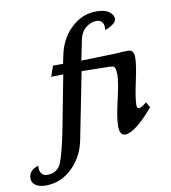

<svg xmlns="http://www.w3.org/2000/svg" viewBox="-238 -835 1027 1152"><g transform="rotate(-10 276.0 -259.5)"><path d="M-52.7 228.5Q-89.8 228.5 -113 213.4Q-136.2 198.2 -136.2 170.9Q-136.2 120.6 -76.7 103.5L-77.6 117.2Q-77.6 137.7 -66.2 152.3Q-54.7 167 -32.7 167Q32.2 167 54.7 107.7Q77.1 48.3 102.5 -78.6L166 -410.2L92.3 -408.2L114.7 -472.7H175.8L185.5 -518.6Q204.6 -619.1 271.5 -683.6Q338.4 -748 426.8 -748Q479.5 -748 504.6 -728Q529.8 -708 529.8 -685.5Q529.8 -655.3 460.4 -627.9L461.4 -640.1Q461.4 -691.4 416.5 -691.4Q383.8 -691.4 352.8 -666.7Q321.8 -642.1 313 -598.6L287.1 -472.7L461.4 -477.5Q490.7 -477.5 518.3 -480Q545.9 -482.4 575.2 -482.4Q608.9 -482.4 608.9 -434.6Q608.9 -390.1 587.4 -292.7Q565.9 -195.3 565.9 -151.4Q565.9 -131.3 579.1 -131.3Q591.8 -131.3 626 -158.7L645 -125Q528.8 9.8 470.2 9.8Q436 9.8 436 -46.9Q436 -96.7 460.7 -202.1Q485.4 -307.6 485.4 -351.1Q485.4 -402.8 466.3 -405Q447.3 -407.2 434.1 -407.2L277.8 -410.2L197.8 -5.9Q178.7 94.7 109.4 161.6Q40 228.5 -52.7 228.5Z"/></g></svg>

Font: Kelvinch
Style: Bold Italic
Weight: 700
Italic angle: -10°
Designer: Paul James Miller
Foundry: High-Logic / Made with FontCreator
Version: Version 3.30 September 23, 2016